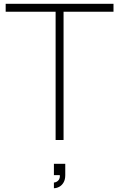

<svg xmlns="http://www.w3.org/2000/svg" viewBox="-20 -740 630 1015"><path d="M274 0V-678H10V-720H580V-678H316V0ZM265 225Q271 225 279 221Q287 217 291.8 209.2Q296.5 201.5 296.5 192Q296.5 189 296 186H265V126H325V186Q325 210 315.5 225.5Q306 241 292.2 248Q278.5 255 265 255Z"/></svg>

Font: Vela Sans ExtLt
Style: Regular
Weight: 200
Designer: Principal design: Mikhail Sharanda - project Manrope.
Design modification: Ravid Balaliev
Foundry: Mikhail Sharanda
Version: Version 1.001